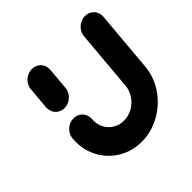

<svg xmlns="http://www.w3.org/2000/svg" viewBox="-140 -646 776 776"><g transform="rotate(-45 248.0 -258.0)"><path d="M123.7 -313.3Q108.5 -313.3 96.5 -320.7Q84.4 -328.1 78.1 -340.9Q71.9 -353.7 73 -368.9L81.1 -463Q82.6 -478.1 91.1 -490.9Q99.6 -503.7 113 -511.1Q126.3 -518.5 141.5 -518.5Q156.7 -518.5 168.9 -511.1Q181.1 -503.7 187.4 -490.9Q193.7 -478.1 192.2 -463L184.1 -368.9Q183 -353.7 174.3 -340.9Q165.6 -328.1 152.2 -320.7Q138.9 -313.3 123.7 -313.3ZM444.8 -518.1Q460 -518.1 472.2 -510.7Q484.4 -503.3 490.7 -490.6Q497 -477.8 495.6 -462.6L473 -203Q468.1 -146.3 435.9 -98.9Q403.7 -51.5 353.7 -23.9Q303.7 3.7 248.1 3.7Q195.6 3.7 152.2 -21.1Q108.9 -45.9 83.9 -89.1Q58.9 -132.2 58.9 -184.8Q58.9 -190.4 59.6 -203Q60.7 -218.1 69.4 -230.9Q78.1 -243.7 91.5 -251.1Q104.8 -258.5 120 -258.5Q135.2 -258.5 147.2 -251.1Q159.3 -243.7 165.6 -230.9Q171.9 -218.1 170.7 -203Q170.4 -200 170.4 -194.1Q170.4 -170 181.9 -150.2Q193.3 -130.4 213.3 -118.9Q233.3 -107.4 257.8 -107.4Q283.7 -107.4 306.7 -120.2Q329.6 -133 344.6 -155Q359.6 -177 361.9 -203L384.4 -462.6Q385.9 -477.8 394.4 -490.6Q403 -503.3 416.3 -510.7Q429.6 -518.1 444.8 -518.1Z"/></g></svg>

Font: 26F Galaxy Sans Black
Style: Italic
Weight: 900
Italic angle: -5°
Designer: C₂₉H₂₅N₃O₅
Version: Version 1.200